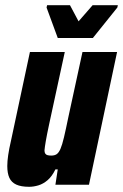

<svg xmlns="http://www.w3.org/2000/svg" viewBox="-20 -710 473 738"><path d="M92 8Q61 8 42.5 -0.5Q24 -9 16 -26.5Q8 -44 8 -72Q8 -90 11.5 -114Q15 -138 22 -168L95 -510H229L169 -233Q160 -191 156 -167.5Q152 -144 151 -132Q151 -124 154 -119.5Q157 -115 163 -113.5Q169 -112 177 -112Q190 -112 198 -117.5Q206 -123 212.5 -138Q219 -153 226 -182.5Q233 -212 243 -261L297 -510H430L322 0H193L202 -59H193Q180 -32 163 -17.5Q146 -3 127.5 2.5Q109 8 92 8ZM202 -564 159 -681 161 -690H249L282 -628L336 -690H433L431 -681L337 -564Z"/></svg>

Font: Saira Condensed ExtraBold
Style: Italic
Weight: 800
Width: 3
Italic angle: -12°
Designer: Hector Gatti with collaboration of the Omnibus-Type team
Foundry: Omnibus-Type
Version: Version 1.101